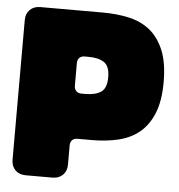

<svg xmlns="http://www.w3.org/2000/svg" viewBox="-51 -749 750 804"><g transform="rotate(5 324.0 -346.5)"><path d="M199 7Q226 7 242.5 -9.5Q259 -26 259 -53V-134Q259 -148 267 -156Q275 -164 289 -164H349Q409 -164 460 -176Q511 -188 548 -218Q585 -248 606.5 -300Q628 -352 628 -432Q628 -513 606.5 -565Q585 -617 548 -647Q511 -677 460 -688.5Q409 -700 349 -700H86Q59 -700 42.5 -683.5Q26 -667 26 -640V-53Q26 -26 42.5 -9.5Q59 7 86 7ZM259 -480Q259 -494 267 -502Q275 -510 289 -510H306Q348 -510 371.5 -494Q395 -478 395 -432Q395 -386 371.5 -370Q348 -354 306 -354H289Q275 -354 267 -362.5Q259 -371 259 -384Z"/></g></svg>

Font: Bolota
Style: Bold
Weight: 240
Designer: Gabriel Pang
Version: Version 1.000